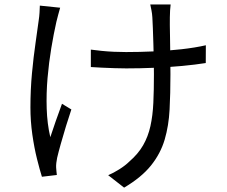

<svg xmlns="http://www.w3.org/2000/svg" viewBox="-20 -800 1040 879"><path d="M761.2 -779.6Q759.4 -767.3 758.7 -752.6Q758 -737.9 757.6 -720.9Q757.2 -709.5 757.5 -684.8Q757.8 -660.1 758.4 -628.5Q759 -596.9 759.3 -564.2Q759.7 -531.5 760 -503.6Q760.3 -475.6 760.3 -458.9Q760.3 -372.5 756.4 -298.6Q752.6 -224.6 733.9 -160.9Q715.1 -97.1 671.3 -42.4Q627.5 12.2 548.2 59L475.3 2.1Q498.7 -7.7 526.3 -25Q553.8 -42.4 572.2 -60.5Q612.5 -95.4 635.3 -135.1Q658.1 -174.8 668.7 -222.8Q679.3 -270.8 682 -329Q684.7 -387.2 684.7 -459.3Q684.7 -483.2 684.1 -520.7Q683.5 -558.2 682.2 -598.4Q680.8 -638.6 679.8 -671.7Q678.8 -704.8 677.5 -720.2Q676.5 -737.4 673.4 -752.8Q670.3 -768.2 667.9 -779.6ZM395.9 -572.9Q417.6 -569.9 444.8 -567.1Q472 -564.3 501.3 -563Q530.5 -561.7 557.2 -561.7Q618.9 -561.7 684.2 -564.7Q749.6 -567.7 811.1 -574.6Q872.6 -581.5 922.4 -592.8L922 -511.4Q874.2 -503.8 813.7 -498.1Q753.1 -492.5 687.6 -489.7Q622 -486.9 558.1 -486.9Q534.4 -486.9 504.6 -487.9Q474.7 -488.9 446.4 -490.2Q418 -491.5 395.9 -493.1ZM255.4 -764.7Q251.4 -751 246.5 -732.7Q241.5 -714.4 238.1 -699.9Q225.8 -645.8 214.8 -579.7Q203.8 -513.7 197.7 -443.1Q191.6 -372.5 193.8 -303.1Q195.9 -233.7 210.3 -172Q220.9 -204 235.3 -245.8Q249.8 -287.7 263.8 -324.9L306.7 -298.9Q295 -264.7 282.1 -222.4Q269.2 -180 258.3 -141.3Q247.4 -102.5 241.6 -77.6Q239.2 -66.9 237.8 -54.1Q236.4 -41.3 237 -32.7Q237.6 -25.3 238.4 -16Q239.2 -6.7 240.2 1.1L171.9 9.2Q162.2 -21.4 149.5 -72.1Q136.8 -122.7 128 -184.2Q119.3 -245.6 119.3 -307.8Q119.3 -389.6 126.4 -465Q133.5 -540.4 142.7 -603.2Q151.8 -666 157.2 -707.2Q160 -724.7 161 -742.8Q162 -760.9 162.4 -774.3Z"/></svg>

Font: Noto Sans TC
Style: Regular
Weight: 100
Designer: Ryoko NISHIZUKA 西塚涼子 (kana, bopomofo & ideographs); Paul D. Hunt (Latin, Greek & Cyrillic); Sandoll Communications 산돌커뮤니
Foundry: Adobe
Version: Version 2.004;hotconv 1.0.118;makeotfexe 2.5.65603